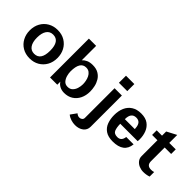

<svg xmlns="http://www.w3.org/2000/svg" viewBox="8 -1319 2194 2194"><g transform="rotate(45 1105.5 -222.0)"><path d="M369.1 -216.8Q369.1 -62.5 263.7 -62.5Q211.9 -62.5 184.1 -103Q156.2 -143.6 156.2 -216.8Q156.2 -291 184.1 -331.5Q211.9 -372.1 263.7 -372.1Q369.1 -372.1 369.1 -216.8ZM487.3 -216.8Q487.3 -281.2 460 -333Q432.6 -384.8 382.3 -415.5Q332 -446.3 263.7 -446.3Q198.2 -446.3 147.5 -417Q96.7 -387.7 67.9 -335.9Q39.1 -284.2 39.1 -216.8Q39.1 -153.3 66.9 -101.1Q94.7 -48.8 145.5 -18.6Q196.3 11.7 263.7 11.7Q329.1 11.7 379.4 -17.6Q429.7 -46.9 458.5 -98.1Q487.3 -149.4 487.3 -216.8Z M905.3 -210.9Q905.3 -177.7 895 -144Q884.8 -110.4 861.8 -87.9Q838.9 -65.4 800.8 -65.4Q762.7 -65.4 740.7 -90.8Q718.8 -116.2 709.5 -150.9Q700.2 -185.5 700.2 -214.8Q700.2 -373 796.9 -373Q828.1 -373 849.1 -356.9Q870.1 -340.8 882.3 -315.9Q894.5 -291 899.9 -263.2Q905.3 -235.4 905.3 -210.9ZM1022.5 -210.9Q1022.5 -248 1013.7 -289.1Q1004.9 -330.1 983.4 -365.7Q961.9 -401.4 924.3 -423.8Q886.7 -446.3 829.1 -446.3Q783.2 -446.3 752.4 -432.1Q721.7 -418 701.2 -395.5V-627.9H584V0H701.2V-49.8Q717.8 -21.5 749.5 -4.9Q781.2 11.7 821.3 11.7Q882.8 11.7 927.7 -16.6Q972.7 -44.9 997.6 -95.2Q1022.5 -145.5 1022.5 -210.9Z M1310.5 70.3V-434.6H1192.4V43.9Q1192.4 64.5 1178.2 76.2Q1164.1 87.9 1143.6 87.9Q1119.1 87.9 1095.7 67.4L1043 140.6Q1068.4 162.1 1103 172.9Q1137.7 183.6 1169.9 183.6Q1231.4 183.6 1271 152.8Q1310.5 122.1 1310.5 70.3ZM1318.4 -627.9H1183.6V-513.7H1318.4Z M1685.5 -267.6H1525.4Q1525.4 -373 1606.4 -373Q1678.7 -373 1684.6 -284.2Q1685.5 -280.3 1685.5 -276.4Q1685.5 -272.5 1685.5 -267.6ZM1799.8 -134.8H1680.7Q1671.9 -61.5 1609.4 -61.5Q1555.7 -61.5 1541 -97.2Q1526.4 -132.8 1525.4 -193.4H1806.6Q1807.6 -201.2 1808.1 -209.5Q1808.6 -217.8 1808.6 -226.6Q1808.6 -283.2 1789.1 -333.5Q1769.5 -383.8 1727.1 -415Q1684.6 -446.3 1613.3 -446.3Q1543.9 -446.3 1497.6 -416.5Q1451.2 -386.7 1428.2 -334.5Q1405.3 -282.2 1405.3 -214.8Q1405.3 -152.3 1424.3 -100.6Q1443.4 -48.8 1487.8 -18.6Q1532.2 11.7 1606.4 11.7Q1785.2 11.7 1799.8 -134.8Z M2189.5 -3.9V-77.1Q2169.9 -70.3 2145.5 -70.3Q2076.2 -70.3 2076.2 -138.7V-360.4H2180.7V-434.6H2076.2V-563.5L1959 -502V-434.6H1873V-360.4H1959V-105.5Q1959 -69.3 1979.5 -43Q2000 -16.6 2032.7 -2.9Q2065.4 10.7 2099.6 10.7Q2147.5 10.7 2189.5 -3.9Z"/></g></svg>

Font: Namkio Khamti Book
Style: Bold
Weight: 800
Designer: Debbi Hosken
Foundry: SIL International
Version: Version 3.917